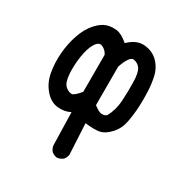

<svg xmlns="http://www.w3.org/2000/svg" viewBox="-148 -592 796 838"><g transform="rotate(30 250.0 -173.0)"><path d="M255 135Q239 133 227 123Q217 111 215 96L211 -69Q182 -54 146.5 -58Q111 -62 83 -95Q55 -128 47 -174Q39 -220 43 -269.5Q47 -319 62.5 -364Q78 -409 103.5 -437.5Q129 -466 153.5 -473.5Q178 -481 203.5 -477.5Q229 -474 261 -446Q286 -470 310.5 -477.5Q335 -485 365 -476.5Q395 -468 416 -443.5Q437 -419 444.5 -386.5Q452 -354 454 -315Q456 -276 454 -237Q452 -198 444.5 -158Q437 -118 411.5 -90.5Q386 -63 361.5 -57.5Q337 -52 288 -58L296 96Q294 111 284 123Q271 133 255 135ZM353 -136Q374 -175 377 -221Q380 -267 379 -315.5Q378 -364 366 -382Q354 -400 332 -403.5Q310 -407 288 -343V-149Q315 -128 329.5 -128Q344 -128 353 -136ZM174 -138Q191 -146 211 -172V-358Q201 -378 182 -386.5Q163 -395 147 -369Q131 -343 124 -297Q117 -251 120 -209Q123 -167 139.5 -152Q156 -137 174 -138Z"/></g></svg>

Font: Kosefont JP
Style: Regular
Weight: 400
Designer: Nozomi Seto 瀬戸のぞみ
Version: Version 3.00;June 19, 2020